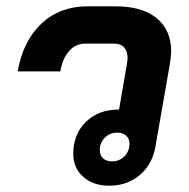

<svg xmlns="http://www.w3.org/2000/svg" viewBox="-20 -578 598 608"><path d="M522 -415Q522 -404 518 -376L472 -113Q462 -57 422.5 -23.5Q383 10 326 10Q275 10 243.5 -18Q212 -46 212 -91Q212 -153 252 -192Q292 -231 355 -231H357L382 -376Q384 -388 384 -394Q384 -416 373 -428Q362 -440 340 -440H251Q220 -440 199 -416.5Q178 -393 171 -352H36Q53 -449 111.5 -503.5Q170 -558 257 -558H346Q430 -558 476 -520.5Q522 -483 522 -415ZM390 -123Q390 -139 379.5 -148.5Q369 -158 351 -158Q328 -158 312 -142Q296 -126 296 -103Q296 -86 306.5 -76.5Q317 -67 335 -67Q358 -67 374 -83Q390 -99 390 -123Z"/></svg>

Font: Bai Jamjuree
Style: Bold Italic
Weight: 700
Italic angle: -10°
Designer: Katatrad Aksorn Co.,Ltd.
Foundry: Cadson Demak Co.,Ltd.
Version: Version 1.000; ttfautohint (v1.6)